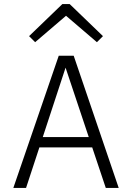

<svg xmlns="http://www.w3.org/2000/svg" viewBox="-20 -931 654 951"><path d="M126 -201 145 -252H446L475 -201ZM109 0H46L271 -655H311L315 -627L182 -222ZM568 0H504L429 -224L293 -631L300 -655H345ZM124 -752 289 -911H316L320 -864L154 -722ZM490 -752 460 -722 294 -864 298 -911H325Z"/></svg>

Font: Intel One Mono Light
Style: Regular
Weight: 300
Monospace: yes
Designer: Fred Shallcrass
Foundry: Frere-Jones Type LLC
Version: Version 1.004